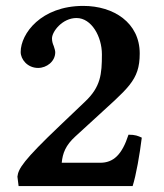

<svg xmlns="http://www.w3.org/2000/svg" viewBox="-20 -630 554 650"><path d="M50 -454C50 -429 73 -400 109 -400C138 -400 167 -422 167 -453C167 -458 165 -465 162 -474C159 -481 156 -489 156 -500C156 -523 191 -569 239 -569C290 -569 325 -506 325 -446C325 -379 321 -336 268 -286L183 -205C59 -87 42 -59 39 -32L43 0H429C441 -38 453 -107 460 -164C447 -170 438 -174 415 -174C393 -106 364 -79 319 -79H189C192 -111 202 -138 235 -168L294 -222C413 -332 453 -356 453 -449C453 -553 365 -610 262 -610C119 -610 50 -516 50 -454Z"/></svg>

Font: Libertinus Serif
Style: Bold
Weight: 700
Designer: Philipp H. Poll, Khaled Hosny
Foundry: Caleb Maclennan
Version: Version 7.050;RELEASE